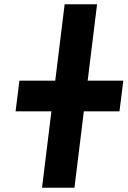

<svg xmlns="http://www.w3.org/2000/svg" viewBox="-20 -880 598 900"><path d="M239 -502H71L53 -358H221L177 0H329L373 -358H540L558 -502H391L435 -860H283Z"/></svg>

Font: Ny Stormning
Style: SvKr
Weight: 900
Designer: Robert Jablonski, Mew Too
Foundry: Cannot Into Space Fonts
Version: Version 0.90